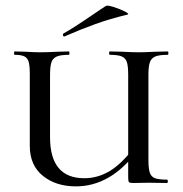

<svg xmlns="http://www.w3.org/2000/svg" viewBox="-20 -651 651 683"><path d="M371 -456Q368 -456 368 -462Q368 -468 371 -468L415 -467Q451 -465 475 -465Q496 -465 532 -467L577 -468Q579 -468 579 -462Q579 -456 577 -456Q548 -456 533.5 -450.5Q519 -445 513.5 -430.5Q508 -416 508 -387V-81Q508 -51 513 -36.5Q518 -22 531.5 -17Q545 -12 574 -12Q577 -12 577 -6Q577 0 574 0L509 -1L454 0Q442 0 439 -3Q436 -6 436 -19V-385Q436 -415 431.5 -429.5Q427 -444 413.5 -450Q400 -456 371 -456ZM250 12Q179 12 132.5 -25.5Q86 -63 86 -132V-387Q86 -417 82 -431Q78 -445 66.5 -450.5Q55 -456 32 -456Q30 -456 30 -462Q30 -468 32 -468L71 -467Q103 -465 123 -465Q147 -465 185 -467L225 -468Q227 -468 227 -462Q227 -456 225 -456Q196 -456 182 -450Q168 -444 163 -429.5Q158 -415 158 -385V-163Q158 -17 280 -17Q328 -17 371 -43Q414 -69 459 -129L472 -118Q420 -50 365.5 -19Q311 12 250 12ZM209 -521Q205 -521 204 -525.5Q203 -530 206 -532Q242 -552 309 -598Q341 -620 357 -630Q362 -633 384.5 -626Q407 -619 424.5 -610Q442 -601 433 -599Q371 -584 319.5 -565.5Q268 -547 211 -522Z"/></svg>

Font: Cormorant Unicase Medium
Style: Regular
Weight: 500
Designer: Christian Thalmann (Catharsis Fonts)
Foundry: Catharsis Fonts
Version: Version 4.000